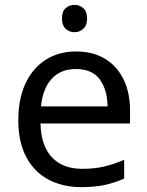

<svg xmlns="http://www.w3.org/2000/svg" viewBox="-20 -757 604 787"><path d="M292 -546Q361 -546 410.5 -516Q460 -486 486.5 -431.5Q513 -377 513 -304V-251H146Q148 -160 192.5 -112.5Q237 -65 317 -65Q368 -65 407.5 -74.5Q447 -84 489 -102V-25Q448 -7 408 1.5Q368 10 313 10Q237 10 178.5 -21Q120 -52 87.5 -113.5Q55 -175 55 -264Q55 -352 84.5 -415Q114 -478 167.5 -512Q221 -546 292 -546ZM291 -474Q228 -474 191.5 -433.5Q155 -393 148 -321H421Q420 -389 389 -431.5Q358 -474 291 -474ZM286 -737Q306 -737 321.5 -723.5Q337 -710 337 -681Q337 -653 321.5 -639Q306 -625 286 -625Q264 -625 249 -639Q234 -653 234 -681Q234 -710 249 -723.5Q264 -737 286 -737Z"/></svg>

Font: Noto Sans Old Persian
Style: Regular
Weight: 400
Designer: Monotype Design Team
Foundry: Monotype Imaging Inc.
Version: Version 2.001; ttfautohint (v1.8.4.7-5d5b)